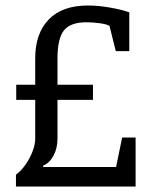

<svg xmlns="http://www.w3.org/2000/svg" viewBox="-20 -678 556 698"><path d="M38 0V-43Q58 -58 73.5 -80.5Q89 -103 98.5 -128Q108 -153 108 -174V-315H39V-370H108V-466Q108 -556 157 -607Q206 -658 300 -658Q337 -658 380 -650.5Q423 -643 450 -633V-492H401L378 -584Q368 -590 343 -593.5Q318 -597 294 -597Q236 -597 212.5 -567.5Q189 -538 189 -466V-370H318V-315H189V-174Q189 -140 175 -113Q161 -86 137 -76V-71H402L424 -178H473V0Z"/></svg>

Font: Faustina Light
Style: Regular
Weight: 400
Version: Version 1.200